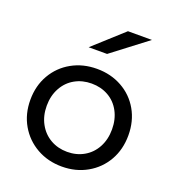

<svg xmlns="http://www.w3.org/2000/svg" viewBox="-137 -849 881 970"><g transform="rotate(20 303.5 -363.5)"><path d="M40 -248Q40 -324 74.5 -383.5Q109 -443 169 -476.5Q229 -510 304 -510Q379 -510 439 -476.5Q499 -443 533 -383.5Q567 -324 567 -248Q567 -172 533 -112.5Q499 -53 439 -19Q379 15 304 15Q229 15 169 -19Q109 -53 74.5 -112.5Q40 -172 40 -248ZM479 -248Q479 -302 456.5 -344Q434 -386 394 -408.5Q354 -431 304 -431Q254 -431 214 -408.5Q174 -386 151 -344Q128 -302 128 -248Q128 -194 151 -152Q174 -110 214 -87Q254 -64 304 -64Q354 -64 394 -87Q434 -110 456.5 -152Q479 -194 479 -248ZM385 -742H514L325 -598H226Z"/></g></svg>

Font: AtCorfu Sans
Style: AtCorfu Sans Regular
Weight: 400
Designer: Kostas Teopoulos
Foundry: Kostas Teopoulos
Version: Version 1.00 July 8, 2025, initial release